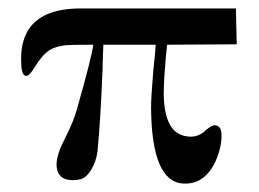

<svg xmlns="http://www.w3.org/2000/svg" viewBox="-20 -425 613 455"><path d="M539 -405 541 -320 376 -319Q368 -244 368 -200Q370 -109 422 -102Q446 -98 464 -113Q482 -130 491 -128Q505 -126 505 -104Q505 -74 490 -41Q464 12 416 10Q339 8 338 -171Q338 -194 343 -254Q349 -312 349 -319H225Q223 -275 223 -259Q218 -136 211 -66Q208 -42 196 -22.5Q184 -3 170 0Q160 2 153 2Q113 2 114 -38Q116 -63 133 -95Q154 -136 162 -165Q198 -292 201 -319Q148 -319 137 -318Q111 -315 97 -306Q79 -294 61 -264Q47 -241 39 -246Q30 -249 30 -285Q30 -329 49 -357Q82 -405 171 -405Z"/></svg>

Font: GFS Didot Classic
Style: Regular
Weight: 400
Designer: George D. Matthiopoulos
Foundry: George D. Matthiopoulos
Version: Version 1.000